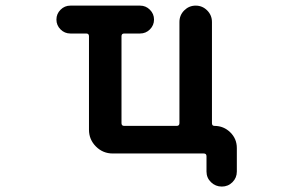

<svg xmlns="http://www.w3.org/2000/svg" viewBox="-20 -567 1040 686"><path d="M717.8 45.9V-8.8Q717.8 -18.6 708 -18.6H382.8Q347.7 -18.6 322.8 -43.5Q297.9 -68.4 297.9 -103.5V-437.5Q297.9 -447.3 288.1 -447.3H231.4Q210.9 -447.3 196.3 -461.9Q181.6 -476.6 181.6 -497.1Q181.6 -517.6 196.3 -532.2Q210.9 -546.9 231.4 -546.9H480.5Q501 -546.9 515.6 -532.2Q530.3 -517.6 530.3 -497.1Q530.3 -476.6 515.6 -461.9Q501 -447.3 480.5 -447.3H423.8Q414.1 -447.3 414.1 -437.5V-127Q414.1 -117.2 423.8 -117.2H611.3Q621.1 -117.2 621.1 -127V-488.3Q621.1 -512.7 638.2 -529.8Q655.3 -546.9 679.2 -546.9Q703.1 -546.9 720.2 -529.8Q737.3 -512.7 737.3 -488.3V-127Q737.3 -117.2 746.1 -117.2Q779.3 -117.2 802.7 -94.2Q826.2 -71.3 826.2 -38.1V45.9Q826.2 68.4 810.5 84Q794.9 99.6 772.5 99.6Q750 99.6 733.9 84Q717.8 68.4 717.8 45.9Z"/></svg>

Font: Rounded-X Mgen+ 1m medium
Style: Regular
Weight: 500
Designer: [Source Han Sans]
Ryoko NISHIZUKA  (kana & ideographs); Paul D. Hunt (Latin, Greek & Cyrillic); Wenlong ZHANG  (bopomofo
Version: Version 1.059.20150602